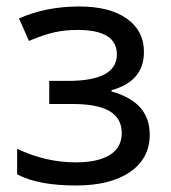

<svg xmlns="http://www.w3.org/2000/svg" viewBox="-20 -566 530 596"><path d="M190.9 -314.9Q342.8 -314.9 342.8 -397Q342.8 -473.1 221.2 -473.1Q182.6 -473.1 149.4 -465.8Q116.2 -458.5 69.8 -439L39.1 -508.8Q122.6 -545.9 226.1 -545.9Q320.3 -545.9 373.5 -508.3Q426.8 -470.7 426.8 -404.8Q426.8 -313.5 326.2 -286.1V-282.2Q387.2 -264.6 416 -231.4Q444.8 -198.2 444.8 -147.9Q444.8 -74.2 383.8 -32.2Q322.8 9.8 215.8 9.8Q97.7 9.8 33.2 -24.9V-104Q122.6 -62 214.8 -62Q283.7 -62 320.8 -85Q357.9 -107.9 357.9 -152.8Q357.9 -198.7 320.3 -220.9Q282.7 -243.2 205.1 -243.2H132.8V-314.9Z"/></svg>

Font: Noto Sans Southeast Asian
Style: Regular
Weight: 400
Designer: Monotype Design Team
Foundry: Monotype Imaging Inc.
Version: Version 1.06 uh; ttfautohint (v1.4.1)